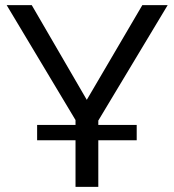

<svg xmlns="http://www.w3.org/2000/svg" viewBox="-20 -730 680 750"><path d="M275 0H364V-182H514V-242H364V-259L635 -710H536L319 -340L104 -710H6L275 -261V-242H125V-182H275Z"/></svg>

Font: FIGSv2-sans-serif Medium
Style: Regular
Weight: 500
Designer: Matt McInerney, Pablo Impallari, Rodrigo Fuenzalida,Mirko Velimirovic
Foundry: Matt McInerney, Pablo Impallari, Rodrigo Fuenzalida
Version: Version 4.021;hotconv 1.0.109;makeotfexe 2.5.65596